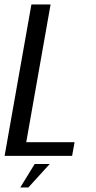

<svg xmlns="http://www.w3.org/2000/svg" viewBox="-40 -695 426 856"><path d="M-19.5 0 100 -675H185.5L77 -61H292.5L281.5 0ZM50.3 140.9 114.6 36.2H181.7L86.4 140.9Z"/></svg>

Font: Anybody
Style: Italic
Weight: 400
Italic angle: -10°
Designer: Tyler Finck
Foundry: Etcetera Type Company
Version: Version 1.010; ttfautohint (v1.8.3) -l 8 -r 50 -G 200 -x 14 